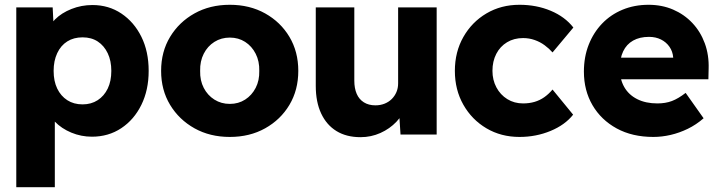

<svg xmlns="http://www.w3.org/2000/svg" viewBox="-20 -562 3007 802"><path d="M48 220V-531H200L206 -412L176 -421Q183 -454 210 -481Q237 -508 278.5 -524.5Q320 -541 366 -541Q434 -541 487 -505.5Q540 -470 570.5 -408.5Q601 -347 601 -266Q601 -186 570.5 -124Q540 -62 486.5 -26.5Q433 9 364 9Q319 9 278 -8Q237 -25 209 -54Q181 -83 172 -117L209 -131V220ZM445 -266Q445 -308 430 -339.5Q415 -371 388.5 -388.5Q362 -406 325 -406Q288 -406 261 -389Q234 -372 219 -340Q204 -308 204 -266Q204 -223 219 -192Q234 -161 261 -143.5Q288 -126 325 -126Q361 -126 388 -143.5Q415 -161 430 -192Q445 -223 445 -266Z M653 -266Q653 -346 690.5 -408Q728 -470 792.5 -506Q857 -542 940 -542Q1023 -542 1087.5 -506Q1152 -470 1189 -408Q1226 -346 1226 -266Q1226 -186 1189 -124Q1152 -62 1087.5 -26Q1023 10 940 10Q857 10 792.5 -26Q728 -62 690.5 -124Q653 -186 653 -266ZM1063 -266Q1064 -306 1048 -337.5Q1032 -369 1004 -387Q976 -405 940 -405Q904 -405 875.5 -387Q847 -369 831 -337.5Q815 -306 816 -266Q815 -226 831 -195Q847 -164 875.5 -146Q904 -128 940 -128Q976 -128 1004 -146Q1032 -164 1048 -195Q1064 -226 1063 -266Z M1299 -203V-531H1460V-225Q1460 -193 1470 -170Q1480 -147 1500 -134.5Q1520 -122 1548 -122Q1569 -122 1586.5 -129Q1604 -136 1616.5 -148.5Q1629 -161 1636 -177.5Q1643 -194 1643 -214V-531H1804V0H1653L1646 -109L1676 -121Q1664 -83 1636 -53.5Q1608 -24 1569 -6.5Q1530 11 1486 11Q1427 11 1385.5 -14.5Q1344 -40 1321.5 -88Q1299 -136 1299 -203Z M1880 -266Q1880 -345 1915.5 -407.5Q1951 -470 2012 -506Q2073 -542 2150 -542Q2221 -542 2280.5 -517Q2340 -492 2375 -447L2288 -343Q2274 -359 2255 -373Q2236 -387 2213 -395Q2190 -403 2165 -403Q2127 -403 2098 -385.5Q2069 -368 2053 -337Q2037 -306 2037 -266Q2037 -228 2053.5 -197Q2070 -166 2099 -148Q2128 -130 2165 -130Q2191 -130 2213 -136.5Q2235 -143 2253.5 -156Q2272 -169 2288 -188L2374 -83Q2340 -40 2279.5 -15Q2219 10 2150 10Q2073 10 2012 -26Q1951 -62 1915.5 -124.5Q1880 -187 1880 -266Z M2419 -263Q2419 -324 2439 -375Q2459 -426 2495 -463.5Q2531 -501 2580.5 -521.5Q2630 -542 2689 -542Q2745 -542 2791.5 -522Q2838 -502 2872 -466Q2906 -430 2924 -381Q2942 -332 2940 -274L2939 -231H2516L2493 -321H2809L2792 -302V-322Q2790 -347 2776.5 -366.5Q2763 -386 2741 -397Q2719 -408 2691 -408Q2652 -408 2624.5 -392.5Q2597 -377 2583 -347.5Q2569 -318 2569 -275Q2569 -231 2587.5 -198.5Q2606 -166 2641.5 -148Q2677 -130 2726 -130Q2760 -130 2786.5 -140Q2813 -150 2844 -174L2919 -68Q2888 -41 2853 -24Q2818 -7 2781.5 1.5Q2745 10 2709 10Q2621 10 2556 -25.5Q2491 -61 2455 -122.5Q2419 -184 2419 -263Z"/></svg>

Font: Our Lexend
Style: Bold
Weight: 700
Designer: Bonnie Shaver-Troup, Thomas Jockin
Foundry: Lexend
Version: Version 1.007